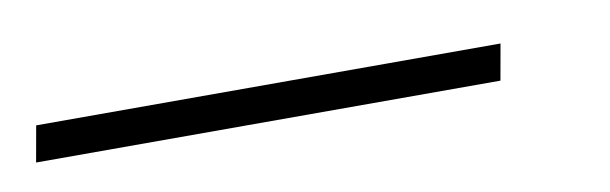

<svg xmlns="http://www.w3.org/2000/svg" viewBox="-84 -39 467 147"><g transform="rotate(-10 149.0 35.0)"><path d="M-62 49H299L304 21H-57Z"/></g></svg>

Font: Anybody Condensed ExtraLight
Style: Italic
Weight: 250
Width: 3
Italic angle: -10°
Version: Version 1.113;gftools[0.9.25]